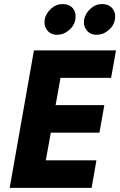

<svg xmlns="http://www.w3.org/2000/svg" viewBox="-20 -902 577 922"><path d="M420 0H26.5L143 -660H537L513.5 -528H270.5L247 -397H481L457.5 -265H224L200 -132H443ZM255 -735Q223 -735 206.5 -757Q193.5 -773 193.5 -795L194.5 -809Q201 -838.5 225.2 -860.5Q249.5 -882.5 281 -882.5Q312 -882.5 330.5 -861.5Q343.5 -844 343 -824Q343 -783 311 -757Q286 -735 255 -735ZM445 -735Q413 -735 396 -757Q383 -773 383 -795L384 -809Q390.5 -838.5 414.8 -860.5Q439 -882.5 470.5 -882.5Q501.5 -882.5 520 -861.5Q533 -844 533 -824Q533 -783 501 -757Q476 -735 445 -735Z"/></svg>

Font: Lucymar Sans
Style: Bold Italic
Weight: 700
Italic angle: -10°
Foundry: The League of Moveable Type (original font) / Main changes by Cristiano Sobral with portions from Mirco Monsees
Version: Version 2.00;August 30, 2020;FontCreator 13.0.0.2681 64-bit